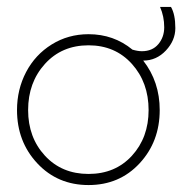

<svg xmlns="http://www.w3.org/2000/svg" viewBox="-20 -521 529 553"><path d="M29 -204Q29 -263.5 55.2 -313.5Q81.5 -363.5 129 -393Q176.5 -422.5 235 -422.5Q307.5 -422.5 361.5 -378Q377 -373.5 388.5 -373.5Q419 -373.5 436 -393.8Q453 -414 453 -442.5Q453 -473.5 441 -501H472.5Q485 -479.5 485 -440Q485 -404.5 457.8 -375.5Q430.5 -346.5 392.5 -346.5Q440 -285.5 440 -204Q440 -113 382 -50.5Q324 12 235 12Q146 12 87.5 -50.5Q29 -113 29 -204ZM408 -204Q408 -283.5 359.8 -337Q311.5 -390.5 235 -390.5Q158 -390.5 109.5 -337Q61 -283.5 61 -204Q61 -125 109.5 -72.5Q158 -20 235 -20Q312 -20 360 -72.5Q408 -125 408 -204Z"/></svg>

Font: League Spartan ExtraLight
Style: Regular
Weight: 200
Foundry: The League of Moveable Type
Version: Version 2.002